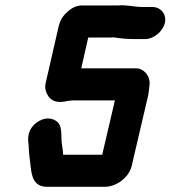

<svg xmlns="http://www.w3.org/2000/svg" viewBox="-20 -695 659 742"><path d="M569 -668H530C499 -668 469 -677 438 -674H298C279 -674 261 -667 245 -653C221 -633 212 -617 205 -586L156 -372C153 -357 155 -343 164 -328C177 -304 201 -295 242 -305C246 -306 250 -306 252 -306C258 -307 264 -307 269 -307H424L375 -97H224C223 -112 223 -115 220 -132C213 -171 226 -212 193 -230C161 -248 122 -229 103 -203C90 -184 88 -167 89 -149C92 -128 91 -111 94 -88C102 -40 95 27 162 27H384C431 27 479 -10 489 -54L553 -328C555 -338 557 -360 558 -370C561 -400 537 -431 505 -431H294L321 -550H410C413 -551 418 -551 424 -550C446 -546 477 -544 502 -544H541C574 -544 609 -573 617 -606C625 -639 602 -668 569 -668Z"/></svg>

Font: Electronic
Style: ThkIt
Weight: 900
Version: Version 1.011